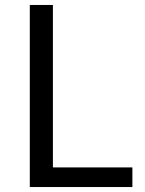

<svg xmlns="http://www.w3.org/2000/svg" viewBox="-20 -753 582 773"><path d="M100 -733H193V-79H513V0H100Z"/></svg>

Font: Noto Sans Tobesmart edit
Style: Regular
Weight: 400
Designer: Ryoko NISHIZUKA  (kana & ideographs); Paul D. Hunt (Latin, Greek & Cyrillic); Wenlong ZHANG  (bopomofo); Sandoll Communi
Foundry: Adobe Systems Incorporated
Version: Version 1.005 Oct 7, 2021